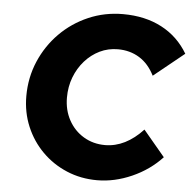

<svg xmlns="http://www.w3.org/2000/svg" viewBox="-52 -761 828 823"><g transform="rotate(5 362.5 -349.5)"><path d="M395 10Q325 10 264.5 -15.5Q204 -41 158.5 -86.5Q113 -132 87.5 -192.5Q62 -253 62 -323Q62 -403 92 -473Q122 -543 174.5 -596Q227 -649 296.5 -679Q366 -709 445 -709Q540 -709 611.5 -671.5Q683 -634 725 -563L594 -457Q569 -507 528.5 -532Q488 -557 436 -557Q394 -557 358 -539.5Q322 -522 294.5 -491Q267 -460 251.5 -419.5Q236 -379 236 -332Q236 -278 259.5 -235Q283 -192 324 -167.5Q365 -143 416 -143Q460 -143 501 -163.5Q542 -184 579 -224L672 -113Q619 -56 544.5 -23Q470 10 395 10Z"/></g></svg>

Font: Red Hat Text
Style: Italic
Weight: 300
Italic angle: -12°
Designer: Pentagram, MCKL
Foundry: Pentagram, MCKL
Version: Version 1.023